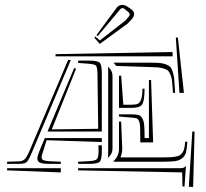

<svg xmlns="http://www.w3.org/2000/svg" viewBox="-20 -740 835 780"><path d="M372.1 -597.7 454.6 -709.5Q463.4 -720.2 477.5 -720.2Q486.3 -720.2 498 -712.9L513.7 -702.1Q524.9 -693.4 524.9 -682.6Q524.9 -673.3 514.6 -661.1L499.5 -645L385.3 -561.5L363.3 -586.9L366.7 -591.8L372.1 -587.4L385.7 -575.7L490.7 -657.7L503.4 -672.9Q506.8 -677.2 506.8 -681.2Q506.8 -687 502 -690.4L486.3 -703.6Q481.9 -707 477.5 -707Q472.2 -707 468.3 -702.1L377 -593.3ZM227.1 -56.6V-39.6L8.8 -47.9V-56.6ZM393.6 -163.1 169.4 -170.4 151.9 -114.7Q148.9 -107.4 148.9 -102.1Q148.9 -92.3 157 -89.1Q165 -85.9 181.6 -85L227.1 -83V-74.2H181.6Q154.3 -74.2 143.1 -78.9Q131.8 -83.5 131.8 -95.7Q131.8 -106 140.1 -126.5L162.1 -179.2H393.6ZM267.6 -496.1 112.3 -127Q97.2 -90.3 89.1 -82.3Q81.1 -74.2 55.2 -74.2H8.8V-83L55.2 -84.5Q71.3 -84.5 80.3 -93.3Q89.4 -102.1 100.6 -128.9L256.8 -496.6ZM472.2 -432.6 481 -314.5H514.6Q532.2 -314.9 540 -318.4Q547.9 -321.8 553.2 -335.9Q558.6 -350.1 558.6 -379.9L567.4 -379.4Q566.9 -328.6 557.1 -315.2Q547.4 -301.8 514.6 -301.8H463.4V-432.6ZM709 -362.8 694.3 -586.9 702.6 -587.9 727.1 -362.8ZM691.4 -362.8H682.6L681.6 -379.4Q680.2 -401.4 678.5 -414.3Q676.8 -427.2 671.9 -438Q667 -448.7 662.1 -453.4Q657.2 -458 645 -461.7Q632.8 -465.3 620.6 -466.3Q608.4 -467.3 585.4 -467.8L452.1 -472.2L441.4 -485.4H585.4Q610.8 -485.4 625.7 -484.4Q640.6 -483.4 653.1 -478.8Q665.5 -474.1 671.1 -468.8Q676.8 -463.4 681.4 -449.2Q686 -435.1 687.5 -421.1Q689 -407.2 690.4 -380.4ZM680.7 -528.8 681.6 -511.2H205.6V-520ZM463.4 -246.1H472.2L476.6 -135.3Q477.1 -126.5 473.1 -111.8L469.7 -100.6H638.2Q659.7 -100.6 670.4 -101.1Q681.2 -101.6 693.6 -103.8Q706.1 -106 711.2 -109.6Q716.3 -113.3 721.7 -120.8Q727.1 -128.4 729 -138.7Q731 -148.9 732.4 -164.6H741.2Q739.3 -135.3 735.4 -120.6Q731.4 -106 719.5 -96.7Q707.5 -87.4 690.2 -85.2Q672.9 -83 638.2 -83H441.4V-85Q463.4 -106.9 463.4 -135.3ZM514.6 -262.2 463.4 -266.6V-275.4H514.6Q533.2 -275.4 542.7 -272.7Q552.2 -270 558.3 -259Q564.5 -248 565.9 -230.7Q567.4 -213.4 567.4 -179.2H585V-415H593.8L602.1 -161.6H549.8V-179.2V-187Q549.8 -214.8 549.1 -227.8Q548.3 -240.7 544.2 -249.3Q540 -257.8 534.2 -259.5Q528.3 -261.2 514.6 -262.2ZM729.5 18.1 721.2 17.1 720.2 -39.6 297.4 -47.9V-56.6H708.5Q719.7 -56.6 724.9 -58.3Q730 -60.1 734.9 -65.4H735.4ZM747.1 18.6 761.2 -205.6H770.5L764.6 19.5ZM393.6 -205.6H172.9L281.2 -463.4L289.1 -460.9L190.4 -214.4L378.9 -216.8L376 -441.4Q375 -467.3 370.1 -473.1Q365.2 -479 340.8 -481L297.4 -484.4V-493.7H340.8Q376.5 -493.7 385 -485.4Q393.6 -477.1 393.6 -441.4ZM393.6 -149.9V-127Q393.6 -91.3 385 -82.8Q376.5 -74.2 340.8 -74.2H297.4V-83L342.8 -85.4Q367.7 -86.9 374 -93.8Q380.4 -100.6 380.4 -126L379.9 -149.9ZM437 -135.3Q437 -117.2 422.9 -103L418.5 -98.6Q419.4 -105 419.4 -127V-441.4Q419.4 -461.9 418.5 -469.2L422.9 -464.8Q437 -450.7 437 -432.6Z"/></svg>

Font: FoglihtenNo03
Style: Regular
Weight: 500
Version: Version 0.59